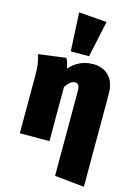

<svg xmlns="http://www.w3.org/2000/svg" viewBox="-155 -933 879 1240"><g transform="rotate(15 285.0 -313.0)"><path d="M535 227 337 207V-358Q337 -387 329.5 -398.5Q322 -410 307 -410Q275 -410 244 -362V0H46V-397Q46 -468 27 -524L210 -548Q223 -528 232 -482Q295 -554 391 -554Q455 -554 495 -513Q535 -472 535 -391ZM349 -596H227L214 -853L401 -839Z"/></g></svg>

Font: Trujillo Black
Style: Regular
Weight: 900
Designer: Fira Sans original fonts by bBox Type GmbH, Carrois Corporate GbR, & Edenspiekermann AG / Changes by Cristiano Sobral
Foundry: Fira Sans original fonts by bBox Type GmbH, Carrois Corporate GbR, & Edenspiekermann AG / Changes by Cristiano Sobral
Version: Version 4.301;July 28, 2020;FontCreator 13.0.0.2655 64-bit